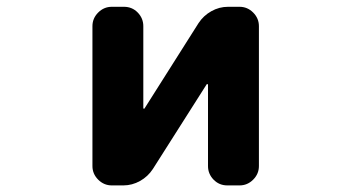

<svg xmlns="http://www.w3.org/2000/svg" viewBox="-20 -569 1040 571"><path d="M656.2 -17.6Q631.8 -17.6 615.2 -34.7Q598.6 -51.8 598.6 -75.2V-316.4Q598.6 -318.4 597.2 -318.8Q595.7 -319.3 594.7 -318.4L434.6 -66.4Q419.9 -43.9 396.5 -30.8Q373 -17.6 346.7 -17.6H312.5Q289.1 -17.6 272 -34.7Q254.9 -51.8 254.9 -75.2V-491.2Q254.9 -514.6 272 -531.7Q289.1 -548.8 312.5 -548.8H348.6Q373 -548.8 389.6 -531.7Q406.2 -514.6 406.2 -491.2V-248Q406.2 -246.1 407.7 -245.6Q409.2 -245.1 410.2 -247.1L570.3 -500Q585 -522.5 608.4 -535.6Q631.8 -548.8 658.2 -548.8H692.4Q715.8 -548.8 732.9 -531.7Q750 -514.6 750 -491.2V-75.2Q750 -51.8 732.9 -34.7Q715.8 -17.6 692.4 -17.6Z"/></svg>

Font: Rounded Mgen+ 1mn bold
Style: Bold
Weight: 700
Designer: [Source Han Sans]
Ryoko NISHIZUKA  (kana & ideographs); Paul D. Hunt (Latin, Greek & Cyrillic); Wenlong ZHANG  (bopomofo
Version: Version 1.059.20150602